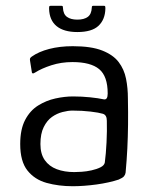

<svg xmlns="http://www.w3.org/2000/svg" viewBox="-20 -637 521 665"><path d="M232 8Q183 8 141.5 -3.5Q100 -15 75 -46.5Q50 -78 50 -138Q50 -189 67 -221.5Q84 -254 112 -271.5Q140 -289 172 -296Q204 -303 233 -303Q263 -303 292 -300Q321 -297 339 -293Q353 -290 353 -313Q353 -373 323.5 -397.5Q294 -422 231 -422Q192 -422 158 -411Q124 -400 102 -386Q96 -382 93 -383Q90 -384 90 -389L84 -427Q83 -433 84.5 -435.5Q86 -438 90 -441Q114 -458 150.5 -467.5Q187 -477 232 -477Q296 -477 334 -462Q372 -447 391 -422Q410 -397 416.5 -364.5Q423 -332 423 -296Q424 -247 423.5 -205Q423 -163 421 -122.5Q419 -82 415 -39Q414 -32 409.5 -26.5Q405 -21 391 -15Q376 -10 356 -5.5Q336 -1 314 2Q292 5 271 6.5Q250 8 232 8ZM237 -41Q246 -41 262.5 -42Q279 -43 297 -47Q315 -51 328 -57.5Q341 -64 343 -74Q347 -104 349 -144Q351 -184 350 -219Q350 -239 336 -243Q323 -247 294 -250.5Q265 -254 231 -254Q216 -254 196.5 -249Q177 -244 160 -232Q143 -220 131.5 -197Q120 -174 120 -138Q120 -104 135 -82.5Q150 -61 176.5 -51Q203 -41 237 -41ZM248 -526Q201 -526 176 -546.5Q151 -567 150 -607Q150 -614 151 -615.5Q152 -617 158 -617H190Q195 -617 196.5 -616Q198 -615 198 -610Q199 -588 212 -578.5Q225 -569 248 -569Q271 -569 284 -578.5Q297 -588 298 -611Q298 -615 299.5 -616Q301 -617 304 -617H339Q343 -617 344 -615.5Q345 -614 345 -607Q344 -569 321 -547.5Q298 -526 248 -526Z"/></svg>

Font: Glory Thin
Style: Regular
Weight: 400
Version: Version 1.011